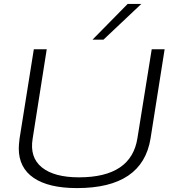

<svg xmlns="http://www.w3.org/2000/svg" viewBox="-20 -952 880 982"><path d="M374 10Q229 10 152.5 -42Q76 -94 76 -193Q76 -203 77 -214Q78 -225 80 -243L153 -700H219L147 -243Q131 -147 194 -96Q257 -45 384 -45Q652 -45 683 -246L756 -700H822L750 -244Q709 10 374 10ZM453 -749 633 -932H703L509 -749Z"/></svg>

Font: Georama Expanded Light
Style: Italic
Weight: 300
Width: 7
Italic angle: -9°
Designer: Jean-Baptiste Levee
Foundry: Production Type
Version: Version 1.000